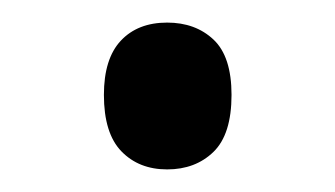

<svg xmlns="http://www.w3.org/2000/svg" viewBox="-20 -231 297 170"><path d="M72 -147Q72 -179 87 -195Q102 -211 128 -211Q153 -211 169 -196Q185 -181 185 -147Q185 -112 169 -96.5Q153 -81 128 -81Q103 -81 87.5 -97Q72 -113 72 -147Z"/></svg>

Font: Noto Sans Telugu UI Condensed
Style: Regular
Weight: 400
Width: 3
Designer: Jelle Bosma - Monotype Design Team
Foundry: Monotype Imaging Inc.
Version: Version 2.006; ttfautohint (v1.8.4.7-5d5b)